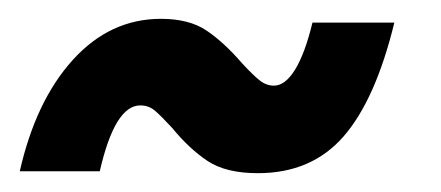

<svg xmlns="http://www.w3.org/2000/svg" viewBox="-20 -387 469 204"><path d="M163 -251Q151 -264 144.5 -269.5Q138 -275 129 -275Q102 -275 86 -205H1Q18 -280 57.5 -323.5Q97 -367 151 -367Q181 -367 199.5 -354.5Q218 -342 237 -320Q249 -307 256 -301.5Q263 -296 271 -296Q283 -296 293.5 -313Q304 -330 312 -363H399Q379 -281 345 -242Q311 -203 254 -203Q220 -203 200.5 -216Q181 -229 163 -251Z"/></svg>

Font: Open Sauce Sans ExBold Italic
Style: Regular
Weight: 800
Italic angle: -10°
Designer: Alfredo Marco Pradil
Foundry: Creative Sauce Fz LLC
Version: Version 1.477